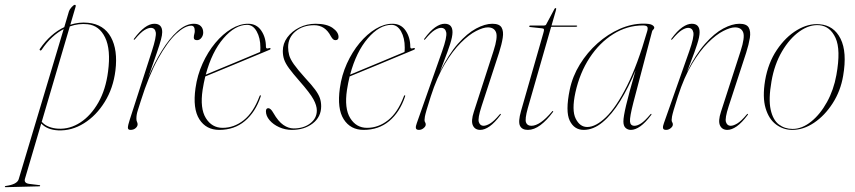

<svg xmlns="http://www.w3.org/2000/svg" viewBox="-126 -531 3544 796"><path d="M47 -325Q44 -320.5 40.5 -322Q36.5 -325 39.5 -328.5Q61 -360 86.8 -382.8Q112.5 -405.5 140.5 -418.5L160 -484.5Q162.5 -492 171 -501.5Q179.5 -511 184.5 -511Q190 -511 187 -501.5L165.5 -428.5Q202.5 -440.5 239.5 -436.5Q304.5 -430 333.8 -377Q363 -324 352.5 -238.5Q343.5 -165.5 308.2 -108.5Q273 -51.5 222 -19.8Q171 12 115 9.5Q69 7 45 -19L-22.5 210Q-28 228.5 -4 231.5L37.5 236.5Q40.5 236.5 40.5 239Q40.5 241.5 37 241.5L-102 245Q-106 245 -106 243Q-106 240.5 -102 240Q-55 233.5 -48.5 212L138 -410.5Q113 -397.5 90 -376.2Q67 -355 47 -325ZM115.5 2.5Q164 5 207.5 -23.5Q251 -52 281.8 -106Q312.5 -160 322 -234.5Q334 -325.5 309.8 -375.5Q285.5 -425.5 237 -430.5Q200 -434.5 163.5 -421.5L47 -26Q59 -12.5 77 -5.5Q95 1.5 115.5 2.5Z M429 -366.5Q427.5 -368 430 -371Q476 -432.5 514 -432.5Q546.5 -432.5 546.5 -398Q546.5 -385.5 541.2 -366Q536 -346.5 523.5 -310.2Q511 -274 489 -211Q513.5 -270 544.8 -320.5Q576 -371 610.2 -401.8Q644.5 -432.5 678 -432.5Q697 -432.5 706.8 -422.5Q716.5 -412.5 716.5 -396Q716.5 -384 709 -374.2Q701.5 -364.5 691 -364.5Q677.5 -364.5 677.5 -375Q677.5 -383 679.5 -389.5Q681.5 -396 681.5 -402.5Q681.5 -424.5 667 -424.5Q640.5 -424.5 604.2 -390.8Q568 -357 529.5 -287.8Q491 -218.5 457.5 -112Q450 -88 444.8 -71.8Q439.5 -55.5 439.5 -39Q439.5 -30.5 442 -25.8Q444.5 -21 444.5 -15.5Q444.5 -7 436.2 0.2Q428 7.5 415 7.5Q404 7.5 404.2 -2.2Q404.5 -12 412 -35L503.5 -318.5Q523 -378.5 519.8 -397Q516.5 -415.5 499 -415.5Q488 -415.5 472.5 -406Q457 -396.5 433.5 -368.5Q430.5 -365 429 -366.5Z M954.5 -130Q933 -66 889.2 -29.2Q845.5 7.5 783 7.5Q728.5 7.5 700.5 -36.5Q672.5 -80.5 684.5 -165.5Q692 -219.5 713.8 -267.5Q735.5 -315.5 766.5 -352.8Q797.5 -390 832.8 -411.2Q868 -432.5 902.5 -432.5Q938 -432.5 957.2 -404Q976.5 -375.5 976.5 -337Q976.5 -326.5 989.5 -331.5Q994 -333 995.5 -330Q996.5 -327 992.5 -325Q989.5 -323.5 967.5 -314.5Q945.5 -305.5 912.8 -291.8Q880 -278 843.8 -263Q807.5 -248 775.8 -235Q744 -222 725 -214Q718.5 -187 714 -158.5Q702.5 -81.5 727.5 -41.2Q752.5 -1 797 -1Q844.5 -1 884.5 -32.8Q924.5 -64.5 949.5 -131Q951 -136 953.5 -136Q957 -136 954.5 -130ZM898.5 -428Q848.5 -428 800.5 -372.2Q752.5 -316.5 727 -221.5Q747.5 -230 780.5 -243.8Q813.5 -257.5 849 -272.2Q884.5 -287 913 -299Q941.5 -311 952.5 -315.5Q953.5 -321 953.5 -334Q953.5 -373.5 938.2 -400.8Q923 -428 898.5 -428ZM950.5 -310Q950.5 -310 950.5 -310.5Z M1091.5 1.5Q1133 1.5 1160.2 -19.5Q1187.5 -40.5 1187.5 -73Q1187.5 -93.5 1173.5 -119.2Q1159.5 -145 1116 -194.5Q1087.5 -227 1072.5 -247.5Q1057.5 -268 1052 -284.2Q1046.5 -300.5 1046.5 -319.5Q1046.5 -350.5 1065.2 -376Q1084 -401.5 1115 -417Q1146 -432.5 1182.5 -432.5Q1228.5 -432.5 1253 -415.2Q1277.5 -398 1277.5 -377.5Q1277.5 -364.5 1264.5 -364.5Q1259.5 -364.5 1255.2 -368Q1251 -371.5 1245.5 -381Q1222 -426.5 1176.5 -426.5Q1130 -426.5 1099.2 -401Q1068.5 -375.5 1068.5 -335.5Q1068.5 -318.5 1072.8 -302.5Q1077 -286.5 1092.2 -264.8Q1107.5 -243 1139.5 -207.5Q1166 -179 1180.2 -159.8Q1194.5 -140.5 1200 -124.8Q1205.5 -109 1205.5 -90.5Q1205.5 -46.5 1170.8 -19.5Q1136 7.5 1084 7.5Q1056 7.5 1031.2 -3.8Q1006.5 -15 991.5 -32.8Q976.5 -50.5 976.5 -69.5Q976.5 -82.5 986.5 -82.5Q990.5 -82.5 995.8 -78.2Q1001 -74 1007.5 -62.5Q1027.5 -27.5 1048.8 -13Q1070 1.5 1091.5 1.5Z M1553 -130Q1531.5 -66 1487.8 -29.2Q1444 7.5 1381.5 7.5Q1327 7.5 1299 -36.5Q1271 -80.5 1283 -165.5Q1290.5 -219.5 1312.2 -267.5Q1334 -315.5 1365 -352.8Q1396 -390 1431.2 -411.2Q1466.5 -432.5 1501 -432.5Q1536.5 -432.5 1555.8 -404Q1575 -375.5 1575 -337Q1575 -326.5 1588 -331.5Q1592.5 -333 1594 -330Q1595 -327 1591 -325Q1588 -323.5 1566 -314.5Q1544 -305.5 1511.2 -291.8Q1478.5 -278 1442.2 -263Q1406 -248 1374.2 -235Q1342.5 -222 1323.5 -214Q1317 -187 1312.5 -158.5Q1301 -81.5 1326 -41.2Q1351 -1 1395.5 -1Q1443 -1 1483 -32.8Q1523 -64.5 1548 -131Q1549.5 -136 1552 -136Q1555.5 -136 1553 -130ZM1497 -428Q1447 -428 1399 -372.2Q1351 -316.5 1325.5 -221.5Q1346 -230 1379 -243.8Q1412 -257.5 1447.5 -272.2Q1483 -287 1511.5 -299Q1540 -311 1551 -315.5Q1552 -321 1552 -334Q1552 -373.5 1536.8 -400.8Q1521.5 -428 1497 -428ZM1549 -310Q1549 -310 1549 -310.5Z M1632.5 -366.5Q1631 -368 1633.5 -371Q1657.5 -403.5 1678.5 -418Q1699.5 -432.5 1717.5 -432.5Q1750 -432.5 1750 -397.5Q1750 -379 1739.8 -347.2Q1729.5 -315.5 1717 -283.8Q1704.5 -252 1698 -233.5Q1733.5 -305.5 1772.2 -349.2Q1811 -393 1848 -412.8Q1885 -432.5 1915 -432.5Q1944.5 -432.5 1953.5 -416.8Q1962.5 -401 1958.2 -374Q1954 -347 1943 -312.5L1870.5 -90.5Q1854 -40 1859.2 -24.8Q1864.5 -9.5 1878.5 -9.5Q1890 -9.5 1906 -19Q1922 -28.5 1945.5 -56.5Q1948 -60 1950 -58.5Q1951.5 -57 1949 -54Q1925 -22 1904 -7.2Q1883 7.5 1865 7.5Q1843 7.5 1834.5 -11Q1826 -29.5 1838.5 -67.5L1920 -319.5Q1938.5 -376.5 1930.5 -397Q1922.5 -417.5 1896.5 -417.5Q1877.5 -417.5 1848 -402.5Q1818.5 -387.5 1784.8 -354Q1751 -320.5 1718.2 -265.8Q1685.5 -211 1660 -131.5Q1648 -94.5 1642.5 -75.2Q1637 -56 1635.5 -47.5Q1634 -39 1634 -33.5Q1634 -27.5 1636.5 -24Q1639 -20.5 1639 -14.5Q1639 -7 1630.2 0.2Q1621.5 7.5 1611 7.5Q1599.5 7.5 1598.2 0Q1597 -7.5 1602 -20.5L1707 -318.5Q1728 -378 1724 -396.8Q1720 -415.5 1702.5 -415.5Q1691.5 -415.5 1676 -406Q1660.5 -396.5 1637 -368.5Q1634 -365 1632.5 -366.5Z M2121.5 -413.5 2071 -419Q2068 -419.5 2068 -422Q2068 -425 2072 -425H2128Q2135.5 -425 2138 -429L2172.5 -493.5Q2174.5 -497.5 2177 -497.5Q2180 -497.5 2180 -494.5Q2180 -492 2178 -485.5L2160.5 -425H2264Q2267 -425 2267 -423Q2267 -420 2260.5 -420H2159L2062 -82Q2049.5 -37 2054.8 -23.2Q2060 -9.5 2077 -9.5Q2113 -9.5 2162.5 -68.5Q2165.5 -72 2167 -70.5Q2168.5 -69 2166 -66Q2141 -32 2114.5 -12.2Q2088 7.5 2062.5 7.5Q2038 7.5 2029.8 -9.5Q2021.5 -26.5 2034 -70.5L2126.5 -393.5Q2130 -405 2129.2 -409Q2128.5 -413 2121.5 -413.5Z M2500 -106.5Q2484.5 -46 2485.8 -27.8Q2487 -9.5 2504.5 -9.5Q2516 -9.5 2531.2 -19Q2546.5 -28.5 2570 -56.5Q2572.5 -60 2574.5 -58.5Q2576 -57 2573.5 -54Q2549.5 -22 2528.5 -7.2Q2507.5 7.5 2489.5 7.5Q2476.5 7.5 2467.5 -0.8Q2458.5 -9 2458.5 -27.5Q2458.5 -47 2469.8 -94.8Q2481 -142.5 2509 -239.5Q2479.5 -167.5 2445 -111.8Q2410.5 -56 2372.2 -24.2Q2334 7.5 2294 7.5Q2254.5 7.5 2236 -30.8Q2217.5 -69 2236 -159Q2247.5 -214.5 2278 -264Q2308.5 -313.5 2351.2 -351.5Q2394 -389.5 2443.2 -411.2Q2492.5 -433 2541.5 -433Q2568.5 -433 2577.5 -427.5Q2586.5 -422 2586.5 -416.5Q2586.5 -412 2582.5 -408.5Q2578.5 -405 2577.5 -401ZM2259.5 -147.5Q2243.5 -73.5 2260.8 -39Q2278 -4.5 2308.5 -4.5Q2344 -4.5 2386.5 -45.5Q2429 -86.5 2473 -174Q2517 -261.5 2557 -401Q2561 -414 2557.5 -419.8Q2554 -425.5 2539.5 -425.5Q2474 -425.5 2416.8 -389.8Q2359.5 -354 2318.5 -291.5Q2277.5 -229 2259.5 -147.5Z M2657 -366.5Q2655.5 -368 2658 -371Q2682 -403.5 2703 -418Q2724 -432.5 2742 -432.5Q2774.5 -432.5 2774.5 -397.5Q2774.5 -379 2764.2 -347.2Q2754 -315.5 2741.5 -283.8Q2729 -252 2722.5 -233.5Q2758 -305.5 2796.8 -349.2Q2835.5 -393 2872.5 -412.8Q2909.5 -432.5 2939.5 -432.5Q2969 -432.5 2978 -416.8Q2987 -401 2982.8 -374Q2978.5 -347 2967.5 -312.5L2895 -90.5Q2878.5 -40 2883.8 -24.8Q2889 -9.5 2903 -9.5Q2914.5 -9.5 2930.5 -19Q2946.5 -28.5 2970 -56.5Q2972.5 -60 2974.5 -58.5Q2976 -57 2973.5 -54Q2949.5 -22 2928.5 -7.2Q2907.5 7.5 2889.5 7.5Q2867.5 7.5 2859 -11Q2850.5 -29.5 2863 -67.5L2944.5 -319.5Q2963 -376.5 2955 -397Q2947 -417.5 2921 -417.5Q2902 -417.5 2872.5 -402.5Q2843 -387.5 2809.2 -354Q2775.5 -320.5 2742.8 -265.8Q2710 -211 2684.5 -131.5Q2672.5 -94.5 2667 -75.2Q2661.5 -56 2660 -47.5Q2658.5 -39 2658.5 -33.5Q2658.5 -27.5 2661 -24Q2663.5 -20.5 2663.5 -14.5Q2663.5 -7 2654.8 0.2Q2646 7.5 2635.5 7.5Q2624 7.5 2622.8 0Q2621.5 -7.5 2626.5 -20.5L2731.5 -318.5Q2752.5 -378 2748.5 -396.8Q2744.5 -415.5 2727 -415.5Q2716 -415.5 2700.5 -406Q2685 -396.5 2661.5 -368.5Q2658.5 -365 2657 -366.5Z M3271.5 -430.5Q3331 -426 3358.8 -370.5Q3386.5 -315 3369.5 -216.5Q3359 -154 3326.2 -103Q3293.5 -52 3249.2 -22.2Q3205 7.5 3159 7.5Q3121.5 7.5 3091.5 -14.8Q3061.5 -37 3048 -82.5Q3034.5 -128 3046 -197.5Q3058.5 -270.5 3094.8 -324.2Q3131 -378 3178.2 -406.2Q3225.5 -434.5 3271.5 -430.5ZM3160 3.5Q3199 3.5 3236.8 -26.8Q3274.5 -57 3302.5 -107.8Q3330.5 -158.5 3341.5 -220Q3360.5 -325 3338 -373.8Q3315.5 -422.5 3271 -426.5Q3230 -430 3188.8 -400.8Q3147.5 -371.5 3116 -317.8Q3084.5 -264 3072.5 -194Q3059.5 -120 3069 -76.8Q3078.5 -33.5 3103 -15Q3127.5 3.5 3160 3.5Z"/></svg>

Font: Fraunces 144pt Thin
Style: Italic
Weight: 100
Italic angle: -16°
Version: Version 1.000;[b76b70a41]